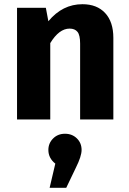

<svg xmlns="http://www.w3.org/2000/svg" viewBox="-20 -568 613 913"><path d="M372 -548Q441 -548 480 -506Q519 -464 519 -388V0H361V-361Q361 -401 348.5 -416.5Q336 -432 311 -432Q261 -432 219 -363V0H61V-531H198L210 -467Q277 -548 372 -548ZM368 145Q368 175 341 229L295 325H216L243 210Q210 184 210 145Q210 113 232.5 90.5Q255 68 289 68Q323 68 345.5 90Q368 112 368 145Z"/></svg>

Font: FiraGO
Style: Bold
Weight: 700
Designer: bBox Type
Foundry: bBox Type GmbH
Version: Version 1.001;PS 001.001;hotconv 1.0.88;makeotf.lib2.5.64775